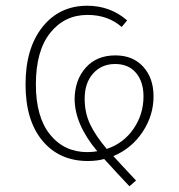

<svg xmlns="http://www.w3.org/2000/svg" viewBox="-20 -551 625 669"><path d="M515 -215Q515 -149 477 -91.5Q439 -34 375 -7Q383 2 410 31Q437 60 454 78L431 98Q417 83 387 51Q357 19 343 3Q318 10 286 10Q187 10 128 -60.5Q69 -131 69 -257Q69 -383 128 -457Q187 -531 284 -531Q364 -531 423 -480L404 -457Q356 -499 285 -499Q205 -499 155 -436.5Q105 -374 105 -257Q105 -143 154.5 -82Q204 -21 284 -21Q302 -21 319 -24Q240 -118 240 -207Q241 -273 279 -315.5Q317 -358 382 -358Q443 -358 479 -318.5Q515 -279 515 -215ZM275 -207Q275 -158 294 -118Q313 -78 352 -32Q411 -52 445.5 -102.5Q480 -153 480 -215Q480 -266 454 -297Q428 -328 381 -328Q334 -328 304.5 -295Q275 -262 275 -207Z"/></svg>

Font: Fira Sans UltraLight
Style: Regular
Weight: 200
Designer: Carrois Corporate & Edenspiekermann AG
Foundry: Carrois Corporate GbR & Edenspiekermann AG
Version: Version 4.106;PS 004.106;hotconv 1.0.70;makeotf.lib2.5.58329